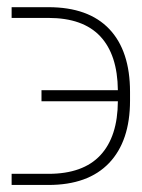

<svg xmlns="http://www.w3.org/2000/svg" viewBox="-20 -527 399 540"><path d="M311.5 -242.2H96.7V-273.4H311.5Q310.5 -373 262 -424.8Q213.4 -476.6 116.2 -476.6H12.7V-506.8H116.2Q229 -506.8 287.4 -445.3Q345.7 -383.8 345.7 -268.6V-244.1Q345.7 -130.4 286.9 -68.6Q228 -6.8 116.2 -6.8H12.7V-38.1H116.2Q213.4 -38.1 262.2 -90.3Q311 -142.6 311.5 -242.2Z"/></svg>

Font: Pretendard JP Thin
Style: Regular
Weight: 100
Designer: Base glyphs from Inter by Rasmus Andersson; Hangeul glyphs from Noto Sans CJK(Source Han Sans) by Jang Soo-young and Kan
Foundry: Kil Hyung-jin
Version: Version 1.309